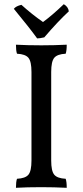

<svg xmlns="http://www.w3.org/2000/svg" viewBox="-20 -892 394 915"><path d="M46 -850Q56 -863 82 -869Q133 -823 185 -787Q230 -820 284 -872Q305 -860 308 -838Q256 -790 191 -714Q170 -709 157 -709Q121 -759 46 -850ZM61 -636Q56 -650 56 -679Q111 -676 177 -676Q238 -676 298 -679Q298 -650 293 -636Q253 -634 238.5 -616.5Q224 -599 224 -549V-127Q224 -77 238.5 -59.5Q253 -42 293 -40Q298 -26 298 3Q238 0 177 0Q107 0 56 3Q56 -26 61 -40Q101 -42 115.5 -59.5Q130 -77 130 -127V-549Q130 -599 115.5 -616.5Q101 -634 61 -636Z"/></svg>

Font: Vollkorn SC
Style: Regular
Weight: 400
Designer: Friedrich Althausen
Foundry: Friedrich Althausen
Version: Version 4.015